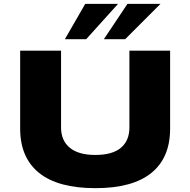

<svg xmlns="http://www.w3.org/2000/svg" viewBox="-20 -969 991 1000"><path d="M477 11Q282 11 183.5 -68.5Q85 -148 85 -299V-705H298V-305Q298 -237 343.5 -199.5Q389 -162 476 -162Q566 -162 610 -199.5Q654 -237 654 -305V-705H866V-299Q866 -147 768 -68Q670 11 477 11ZM318 -765 424 -949H595L429 -765ZM521 -765 644 -949H816L632 -765Z"/></svg>

Font: Nunito Sans 10pt Expanded Black
Style: Regular
Weight: 900
Width: 7
Designer: Vernon Adams
Foundry: Vernon Adams
Version: Version 3.101;gftools[0.9.27]